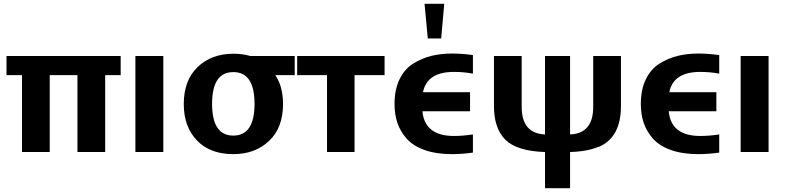

<svg xmlns="http://www.w3.org/2000/svg" viewBox="-20 -795 4104 1004"><path d="M611 -402H530V0H385V-402H240V0H95V-402H14V-502H611Z M834 0H688V-502H834Z M1200 -514Q1227 -514 1247.5 -511Q1268 -508 1278 -505Q1288 -502 1290 -502H1521V-402H1420Q1460 -342 1460 -251Q1460 -127 1387 -58Q1314 11 1200 11Q1078 11 1009.5 -61Q941 -133 941 -251Q941 -375 1013.5 -444.5Q1086 -514 1200 -514ZM1089 -252Q1089 -86 1200 -86Q1311 -86 1311 -252Q1311 -418 1200 -418Q1089 -418 1089 -252Z M1991 -402H1834V0H1690V-402H1534V-502H1991Z M2303 -775 2287 -594H2217L2200 -775ZM2189 -213Q2201 -84 2354 -84Q2400 -84 2453 -92V3Q2395 11 2344 11Q2261 11 2200.5 -10.5Q2140 -32 2106.5 -70Q2073 -108 2058 -152.5Q2043 -197 2043 -251Q2043 -327 2069.5 -381Q2096 -435 2141.5 -463Q2187 -491 2236.5 -503Q2286 -515 2344 -515Q2395 -515 2453 -507V-410Q2404 -419 2354 -419Q2213 -419 2192 -313H2438V-213Z M2830 0Q2682 -5 2622.5 -64.5Q2563 -124 2563 -240V-502H2708V-236Q2708 -97 2830 -92V-502H2961V-92Q3082 -97 3082 -236V-502H3227V-240Q3227 -80 3116 -29L3074 -15Q3027 -2 2961 0V189H2830Z M3477 -213Q3489 -84 3642 -84Q3688 -84 3741 -92V3Q3683 11 3632 11Q3549 11 3488.5 -10.5Q3428 -32 3394.5 -70Q3361 -108 3346 -152.5Q3331 -197 3331 -251Q3331 -327 3357.5 -381Q3384 -435 3429.5 -463Q3475 -491 3524.5 -503Q3574 -515 3632 -515Q3683 -515 3741 -507V-410Q3692 -419 3642 -419Q3501 -419 3480 -313H3726V-213Z M3999 0H3853V-502H3999Z"/></svg>

Font: cwTeXHei
Style: Medium
Weight: 500
Version: Version 1.17